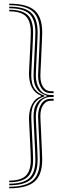

<svg xmlns="http://www.w3.org/2000/svg" viewBox="-20 -820 371 1041"><path d="M30 184.5V176Q106 176 138.9 145.8Q171.8 115.5 171.8 45.8Q171.8 33.2 170.8 8.4Q169.8 -16.5 168.2 -46.9Q166.8 -77.2 165.4 -106.6Q164 -136 163 -158.1Q162 -180.2 162 -187.8Q162 -227.5 173.8 -250.1Q185.5 -272.8 202.1 -283.4Q218.8 -294 232.8 -297.5V-302Q218.8 -305.8 202.1 -316.2Q185.5 -326.8 173.8 -349.4Q162 -372 162 -411.8Q162 -419.2 163 -441.2Q164 -463.2 165.4 -492.6Q166.8 -522 168.2 -552.4Q169.8 -582.8 170.8 -607.8Q171.8 -632.8 171.8 -645Q171.8 -714.8 138.9 -745Q106 -775.2 30 -775.2V-783.8Q112.5 -783.8 148.2 -751.6Q184 -719.5 184 -645Q184 -632.5 183 -607.4Q182 -582.2 180.5 -551.6Q179 -521 177.6 -491.5Q176.2 -462 175.2 -440Q174.2 -418 174.2 -410.8Q174.2 -365.8 195.4 -335.4Q216.5 -305 255.5 -305H270.8V-294.2H255.5Q216.5 -294.2 195.4 -264Q174.2 -233.8 174.2 -188.5Q174.2 -181.2 175.2 -159.2Q176.2 -137.2 177.6 -107.9Q179 -78.5 180.5 -47.9Q182 -17.2 183 8Q184 33.2 184 45.8Q184 120 148.2 152.2Q112.5 184.5 30 184.5ZM30 200.8V192.5Q119.2 192.5 157.8 158.4Q196.2 124.2 196.2 45.2Q196.2 32.8 195.2 7.4Q194.2 -18 192.9 -48.8Q191.5 -79.5 190 -109.1Q188.5 -138.8 187.5 -160.8Q186.5 -182.8 186.5 -189.8Q186.5 -229.8 204.2 -257Q222 -284.2 255.5 -284.2H270.8V-274H255.5Q230.5 -274 214.6 -251.2Q198.8 -228.5 198.8 -190.8Q198.8 -183.5 199.9 -161.5Q201 -139.5 202.4 -109.8Q203.8 -80 205.1 -49.2Q206.5 -18.5 207.6 7Q208.8 32.5 208.8 45.2Q208.8 128.5 167.2 164.6Q125.8 200.8 30 200.8ZM30 167.8V159.2Q92.8 159.2 119.9 132.9Q147 106.5 147 45.8Q147 33.5 146 9.5Q145 -14.5 143.6 -43.5Q142.2 -72.5 140.8 -100.6Q139.2 -128.8 138.2 -149.9Q137.2 -171 137.2 -179Q137.2 -222.2 153.6 -254.2Q170 -286.2 202.8 -298V-301.5Q170 -314 153.6 -344.5Q137.2 -375 137.2 -420.2Q137.2 -428.2 138.2 -449.5Q139.2 -470.8 140.8 -498.9Q142.2 -527 143.6 -556Q145 -585 146 -608.9Q147 -632.8 147 -645Q147 -705.8 119.9 -732.1Q92.8 -758.5 30 -758.5V-767Q99.5 -767 129.5 -738.8Q159.5 -710.5 159.5 -645Q159.5 -632.8 158.4 -607.9Q157.2 -583 155.9 -552.8Q154.5 -522.5 153 -493.2Q151.5 -464 150.5 -442Q149.5 -420 149.5 -412.2Q149.5 -362.2 168.9 -336.9Q188.2 -311.5 220.8 -302V-297.5Q188.2 -288.2 168.9 -262.8Q149.5 -237.2 149.5 -187Q149.5 -179.5 150.5 -157.4Q151.5 -135.2 153 -106Q154.5 -76.8 155.9 -46.5Q157.2 -16.2 158.4 8.6Q159.5 33.5 159.5 45.8Q159.5 111 129.5 139.4Q99.5 167.8 30 167.8ZM270.8 -315H255.5Q222 -315 204.2 -342.1Q186.5 -369.2 186.5 -409.2Q186.5 -416.5 187.5 -438.2Q188.5 -460 190 -489.5Q191.5 -519 192.9 -549.9Q194.2 -580.8 195.2 -606.2Q196.2 -631.8 196.2 -644.5Q196.2 -723.5 157.8 -757.6Q119.2 -791.8 30 -791.8V-800Q125.8 -800 167.2 -764Q208.8 -728 208.8 -644.5Q208.8 -631.5 207.6 -605.9Q206.5 -580.2 205.1 -549.5Q203.8 -518.8 202.4 -489Q201 -459.2 199.9 -437.4Q198.8 -415.5 198.8 -408.5Q198.8 -370 214.6 -347.6Q230.5 -325.2 255.5 -325.2H270.8Z"/></svg>

Font: Big Shoulders Inline Text Thin Light
Style: Regular
Weight: 300
Version: Version 2.002